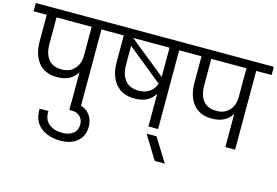

<svg xmlns="http://www.w3.org/2000/svg" viewBox="-152 -1009 2273 1577"><g transform="rotate(15 985.0 -220.0)"><path d="M319 -268Q388 -268 427.5 -312.5Q467 -357 467 -423V-670H168V-445Q168 -361 205.5 -314.5Q243 -268 319 -268ZM-27 -670V-740H681V-670H550V0H467V-283Q415 -197 299 -197Q194 -197 139.5 -264Q85 -331 85 -445V-670Z M458 300Q357 300 291 247.5Q225 195 228 90H303Q299 161 342.5 197.5Q386 234 456 234Q515 234 549.5 206.5Q584 179 584 129Q584 91 559 64Q534 37 490 37H466V-29H490Q569 -29 612.5 15.5Q656 60 656 130Q656 209 603 254.5Q550 300 458 300Z M1129 -421V-670H820ZM975 -263Q1030 -263 1067 -289.5Q1104 -316 1119 -361L820 -603V-443Q820 -358 859 -310.5Q898 -263 975 -263ZM628 -670V-740H1343V-670H1211V0H1129V-278Q1077 -192 959 -192Q852 -192 796 -260Q740 -328 740 -445V-670Z M1252 260 1130 61H1214L1338 260Z M1635 -268Q1704 -268 1743.5 -312.5Q1783 -357 1783 -423V-670H1484V-445Q1484 -361 1521.5 -314.5Q1559 -268 1635 -268ZM1289 -670V-740H1997V-670H1866V0H1783V-283Q1731 -197 1615 -197Q1510 -197 1455.5 -264Q1401 -331 1401 -445V-670Z"/></g></svg>

Font: SVN-Poppins
Style: Regular
Weight: 400
Designer: Ninad Kale (Devanagari), Jonny Pinhorn (Latin)
Foundry: Indian Type Foundry
Version: Version 3.002 2017